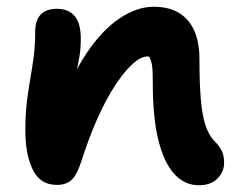

<svg xmlns="http://www.w3.org/2000/svg" viewBox="-20 -538 705 568"><path d="M568 10Q526 10 495.5 -23.5Q465 -57 448.5 -123.5Q432 -190 432 -292Q432 -316 431 -332.5Q430 -349 426 -360Q422 -371 415 -379.5Q408 -388 396 -395Q422 -395 439 -390.5Q456 -386 465 -373.5Q474 -361 471 -333Q454 -355 442 -363Q430 -371 416 -371Q397 -371 372.5 -349Q348 -327 321 -286Q294 -245 268.5 -188Q243 -131 221 -62Q208 -21 192 -6Q176 9 148 9Q99 9 77 -36Q55 -81 55 -151Q55 -200 59.5 -236.5Q64 -273 69.5 -304.5Q75 -336 79.5 -369Q84 -402 84 -443Q84 -478 100.5 -495Q117 -512 149 -512Q182 -512 200.5 -491Q219 -470 219 -423Q219 -394 215 -371Q211 -348 205.5 -322Q200 -296 196 -259Q192 -222 193 -165L156 -208Q190 -312 236 -380.5Q282 -449 333.5 -483.5Q385 -518 434 -518Q480 -518 510 -499.5Q540 -481 555 -446.5Q570 -412 570 -364Q570 -294 574 -245.5Q578 -197 588 -167Q598 -137 615 -120Q629 -106 636 -92Q643 -78 643 -56Q643 -30 623.5 -10Q604 10 568 10Z"/></svg>

Font: Shantell Sans
Style: Bold
Weight: 700
Designer: Stephen Nixon, Anya Danilova, Shantell Martin
Foundry: Arrow Type
Version: Version 1.011;[c5ecc13dd]